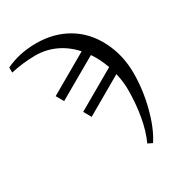

<svg xmlns="http://www.w3.org/2000/svg" viewBox="-171 -624 896 958"><g transform="rotate(-30 277.0 -145.5)"><path d="M353 -358.4Q311 -405.8 257.1 -430.9Q203.1 -456.1 141.6 -456.1Q74.7 -456.1 0 -439.9V-469.2Q78.6 -506.8 175.8 -506.8Q276.9 -506.8 355.2 -460.7Q433.6 -414.6 478.5 -327.1Q523.4 -239.7 523.4 -135.3Q523.4 -38.1 498 58.8Q472.7 155.8 432.6 216.3L406.7 203.6Q432.1 148.9 445.1 75.9Q458 2.9 458 -77.6Q458 -124 446.3 -173.3L232.9 -50.3L208.5 -92.8L432.6 -221.7Q413.1 -276.4 383.8 -319.3L153.3 -187L128.9 -229.5Z"/></g></svg>

Font: Times New Roman
Style: Regular
Weight: 400
Designer: Steve Matteson
Foundry: Ascender Corporation
Version: Version 2.00.3